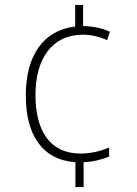

<svg xmlns="http://www.w3.org/2000/svg" viewBox="-20 -744 553 774"><path d="M315 -639V-724H283V-637C157 -623 84 -522 84 -360C84 -201 149 -100 284 -90V10H317V-90C359 -92 394 -102 420 -113V-149C386 -135 347 -125 305 -125C180 -125 123 -218 123 -361C123 -508 190 -604 314 -604C345 -604 380 -597 412 -582L423 -616C392 -630 358 -638 315 -639Z"/></svg>

Font: Noto Sans Devanagari SemiCondensed ExtraLight
Style: Regular
Weight: 200
Width: 4
Designer: Jelle Bosma - Monotype Design Team
Foundry: Monotype Imaging Inc.
Version: Version 2.004